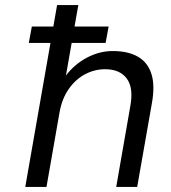

<svg xmlns="http://www.w3.org/2000/svg" viewBox="-20 -740 677 760"><path d="M94 -570 106 -635H410L398 -570ZM80 0 206 -720H290L241 -441Q275 -486 324.5 -512Q374 -538 426 -538Q487 -538 526 -515.5Q565 -493 579.5 -447Q594 -401 581 -330L523 0H440L496 -321Q509 -393 481.5 -429.5Q454 -466 396 -466Q355 -466 317.5 -446.5Q280 -427 253 -389Q226 -351 216 -297L164 0Z"/></svg>

Font: DM Sans 9pt
Style: Italic
Weight: 400
Italic angle: -10°
Designer: Colophon Foundry, Jonny Pinhorn
Foundry: Colophon Foundry
Version: Version 4.004